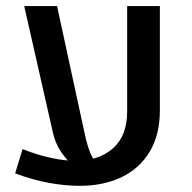

<svg xmlns="http://www.w3.org/2000/svg" viewBox="-20 -598 632 631"><path d="M241.7 12.7Q195.3 12.7 141.8 3.2Q88.4 -6.3 29.8 -28.3L54.2 -107.9Q104 -88.4 147.5 -79.1Q190.9 -69.8 227.5 -69.3Q304.7 -69.3 351.3 -110.6Q397.9 -151.9 397.9 -231V-578.1H505.4V-235.8Q505.4 -154.8 471.9 -99.4Q438.5 -43.9 379.2 -15.6Q319.8 12.7 241.7 12.7ZM59.6 -578.1H167.5L258.8 -156.7Q266.1 -122.6 275.9 -97.7Q285.6 -72.8 303.7 -52.7L220.2 -53.7Q198.7 -72.3 180.2 -99.6Q161.6 -127 153.3 -164.6Z"/></svg>

Font: Heebo Medium
Style: Regular
Weight: 500
Designer: Oded Ezer
Foundry: Ezer Type House
Version: Version 3.100